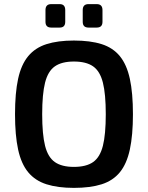

<svg xmlns="http://www.w3.org/2000/svg" viewBox="-20 -900 719 933"><path d="M339 -703Q419 -703 474 -685.5Q529 -668 562.5 -627Q596 -586 611 -517Q626 -448 626 -345Q626 -243 611 -173.5Q596 -104 562.5 -63Q529 -22 474 -4.5Q419 13 339 13Q261 13 206 -4.5Q151 -22 117 -63Q83 -104 68 -173.5Q53 -243 53 -345Q53 -448 68 -517Q83 -586 117 -627Q151 -668 206 -685.5Q261 -703 339 -703ZM339 -601Q280 -601 246.5 -577.5Q213 -554 199 -498.5Q185 -443 185 -345Q185 -247 199 -191.5Q213 -136 246.5 -112.5Q280 -89 339 -89Q399 -89 432.5 -112.5Q466 -136 480 -191.5Q494 -247 494 -345Q494 -443 480 -498.5Q466 -554 432.5 -577.5Q399 -601 339 -601ZM450 -880Q478 -880 478 -851V-794Q478 -766 450 -766H410Q382 -766 382 -794V-851Q382 -880 410 -880ZM270 -880Q297 -880 297 -851V-794Q297 -766 270 -766H229Q201 -766 201 -794V-851Q201 -880 229 -880Z"/></svg>

Font: Exo 2 SemiBold
Style: Regular
Weight: 600
Designer: Natanael Gama
Foundry: Natanael Gama
Version: Version 2.010